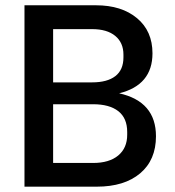

<svg xmlns="http://www.w3.org/2000/svg" viewBox="-20 -700 658 720"><path d="M71.8 0V-680.2H339.8Q436 -680.2 493.9 -631.8Q551.8 -583.5 551.8 -500Q551.8 -380.9 426.8 -350.1Q564.9 -319.3 564.9 -189Q564.9 -100.1 505.6 -50Q446.3 0 342.8 0ZM179.2 -88.9H329.1Q389.6 -88.9 423.3 -116.9Q457 -145 457 -194.8V-205.1Q457 -256.8 423.8 -283Q390.6 -309.1 329.1 -309.1H179.2ZM179.2 -391.1H325.2Q382.3 -391.1 412.6 -414.6Q442.9 -438 442.9 -484.9V-495.1Q442.9 -540 412.1 -565.4Q381.3 -590.8 325.2 -590.8H179.2Z"/></svg>

Font: TASA Orbiter Text Medium
Style: Regular
Weight: 500
Designer: Weizhong Zhang
Version: Version 1.000;Glyphs 3.1.2 (3151)